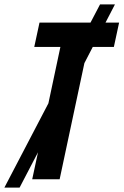

<svg xmlns="http://www.w3.org/2000/svg" viewBox="-77 -817 563 875"><path d="M-57.1 38.1 143.6 -346.2 198.2 -603H79.1L103 -713.9H335.4L378.9 -796.9H446.8L403.8 -713.9H465.8L441.9 -603H345.7L307.6 -529.3L194.8 0H69.8L96.2 -123L12.2 38.1Z"/></svg>

Font: Open Sans Condensed
Style: Bold Italic
Weight: 700
Width: 3
Italic angle: -12°
Designer: Monotype Design Team
Foundry: Monotype Imaging Inc.
Version: Version 3.003; ttfautohint (v1.8.4)